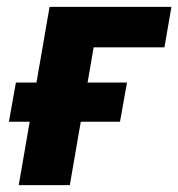

<svg xmlns="http://www.w3.org/2000/svg" viewBox="-20 -540 520 560"><path d="M124.6 -520H480L459.6 -402H253.2L183.6 0H34.6ZM26.4 -299.2H350.4L330 -185H6Z"/></svg>

Font: Fixel Italic Variable 20240409 Display Thin
Style: Italic
Weight: 100
Italic angle: -10°
Designer: AlfaBravo + MacPaw
Foundry: Kyrylo Tkachov, Marchela Mozhyna, Serhii Makarenko, Maria Weinstein, Zakhar Kryvoshyya
Version: Version 1.211;Glyphs 3.2 (3225)